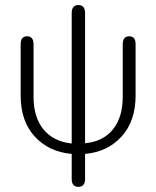

<svg xmlns="http://www.w3.org/2000/svg" viewBox="-20 -600 616 757"><path d="M463.9 -424.8Q463.9 -457 489.3 -457Q514.6 -457 514.6 -425.8V-222.7Q514.6 -123 459.5 -62Q404.3 -1 315.4 6.8V105.5Q315.4 136.7 289.1 136.7Q262.7 136.7 262.7 105.5V6.8Q172.9 -1 117.2 -61.5Q61.5 -122.1 61.5 -222.7V-425.8Q61.5 -457 86.9 -457Q112.3 -457 112.3 -424.8V-217.8Q112.3 -137.7 151.4 -89.8Q190.4 -42 262.7 -34.2V-547.9Q262.7 -580.1 289.1 -580.1Q315.4 -580.1 315.4 -547.9V-35.2Q386.7 -42 425.3 -89.8Q463.9 -137.7 463.9 -217.8Z"/></svg>

Font: Jura
Style: Book
Weight: 400
Version: Version 2.5